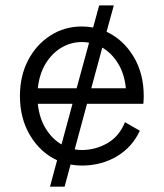

<svg xmlns="http://www.w3.org/2000/svg" viewBox="-20 -616 618 724"><path d="M451.2 -155.3 507.3 -123Q478 -60.1 419.7 -25.9Q361.3 8.3 288.6 8.3Q267.1 8.3 246.1 4.4L223.6 87.9H168.5L195.3 -11.7Q132.8 -40.5 94 -104.5Q55.2 -168.5 55.2 -253.9Q55.2 -330.1 86.2 -389.2Q117.2 -448.2 170.2 -482.2Q223.1 -516.1 288.6 -516.1Q310.5 -516.1 331.1 -512.2L354 -595.7H409.2L381.8 -496.1Q444.3 -467.3 483.2 -403.3Q522 -339.4 522 -253.9Q522 -240.7 520.5 -224.6H308.1L261.7 -52.7Q274.9 -50.3 288.6 -50.3Q340.8 -50.3 385.5 -76.4Q430.2 -102.5 451.2 -155.3ZM288.6 -457.5Q247.6 -457.5 211.9 -436.5Q176.3 -415.5 152.3 -376.5Q128.4 -337.4 122.6 -283.2H269L315.9 -455.1Q302.2 -457.5 288.6 -457.5ZM324.2 -283.2H454.6Q449.2 -337.9 425 -377Q400.9 -416 365.7 -436.5ZM122.6 -224.6Q128.4 -169.9 152.6 -130.9Q176.8 -91.8 211.9 -71.3L253.4 -224.6Z"/></svg>

Font: Giphurs Light
Style: Regular
Weight: 300
Version: Version 0.920; ttfautohint (v1.8.4.7-5d5b)